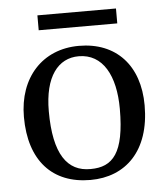

<svg xmlns="http://www.w3.org/2000/svg" viewBox="-48 -653 609 706"><g transform="rotate(-5 257.0 -300.0)"><path d="M258 -485C123 -485 34 -387 34 -242C34 -80 118 10 258 10C388 10 480 -78 480 -246C480 -394 395 -485 258 -485ZM254 -447C343 -447 388 -364 388 -241C388 -78 344 -30 262 -30C176 -29 127 -96 127 -255C127 -383 178 -447 254 -447ZM406 -555V-610H116V-555Z"/></g></svg>

Font: STIX Two Math
Style: Regular
Weight: 400
Designer: Ross Mills, John Hudson & Paul Hanslow, Tiro Typeworks Ltd; with portions MicroPress Inc., with additions and correction
Foundry: Tiro Typeworks Ltd
Version: Version 2.02 b142